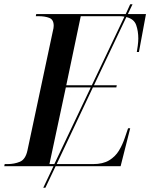

<svg xmlns="http://www.w3.org/2000/svg" viewBox="-41 -780 706 901"><path d="M-21 0 -19 -10H-6Q26 -10 52.5 -21Q79 -32 88 -75L207 -634Q211 -649 211 -659Q211 -688 190.5 -696Q170 -704 140 -704H127L129 -714H549L570 -760H581L559 -714H644L611 -536H601Q603 -546 605.5 -565.5Q608 -585 608 -599Q608 -634 598 -662.5Q588 -691 552 -700L400 -380H507L505 -370H395L225 -10H396Q442 -10 471 -27.5Q500 -45 517 -73Q534 -101 545 -134L560 -178H570L525 0H220L172 101H162L210 0ZM270 -380H390L543 -702Q532 -704 520 -704H338ZM191 -10H214L385 -370H268Z"/></svg>

Font: Noto Serif Display Medium
Style: Italic
Weight: 500
Italic angle: -12°
Designer: Monotype Design Team
Foundry: Monotype Imaging Inc.
Version: Version 2.009